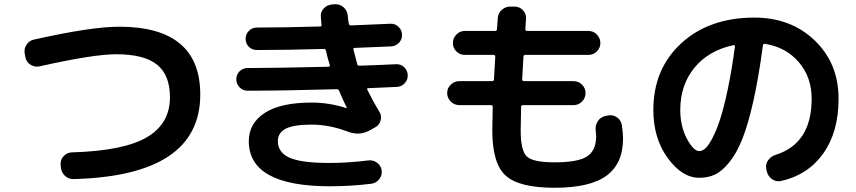

<svg xmlns="http://www.w3.org/2000/svg" viewBox="-20 -826 4040 906"><path d="M100 -555 97 -571Q92 -594 104.5 -614Q117 -634 139 -639Q411 -700 542 -700Q925 -700 925 -380Q925 3 328 19Q304 20 286.5 3.5Q269 -13 267 -37L266 -50Q265 -73 280.5 -89.5Q296 -106 319 -107Q563 -114 672.5 -178Q782 -242 782 -367Q782 -472 721 -521Q660 -570 528 -570Q421 -570 167 -513Q145 -508 125 -520Q105 -532 100 -555Z M1148 -398Q1126 -398 1110.5 -414Q1095 -430 1095 -452Q1095 -474 1110.5 -489.5Q1126 -505 1149 -505Q1274 -505 1530 -511Q1538 -511 1536 -520Q1525 -554 1518 -587Q1516 -595 1509 -595Q1331 -590 1192 -590Q1170 -590 1154.5 -605Q1139 -620 1139 -643Q1139 -665 1154.5 -680.5Q1170 -696 1192 -696Q1323 -696 1490 -701Q1499 -701 1497 -710L1494 -746Q1492 -769 1507.5 -786Q1523 -803 1547 -805L1561 -806Q1584 -807 1601.5 -791.5Q1619 -776 1621 -752Q1622 -737 1626 -714Q1628 -706 1636 -706Q1698 -708 1822 -714Q1844 -715 1860 -700Q1876 -685 1877 -663Q1878 -640 1862.5 -624Q1847 -608 1825 -607Q1768 -604 1654 -600Q1646 -600 1648 -591Q1665 -528 1666 -523Q1667 -516 1677 -516Q1794 -520 1849 -523Q1871 -524 1887 -509Q1903 -494 1904 -472Q1905 -450 1890 -433.5Q1875 -417 1853 -416Q1809 -414 1719 -410Q1710 -410 1713 -403Q1740 -348 1770 -299Q1782 -280 1776 -257.5Q1770 -235 1750 -225L1723 -210Q1675 -184 1621 -205Q1533 -238 1451 -238Q1365 -238 1328 -218.5Q1291 -199 1291 -160Q1291 -107 1346 -82Q1401 -57 1537 -57Q1619 -57 1718 -69Q1741 -72 1759.5 -58Q1778 -44 1781 -22Q1784 1 1769.5 19.5Q1755 38 1733 41Q1634 53 1537 53Q1154 53 1154 -160Q1154 -244 1229 -293Q1304 -342 1451 -342Q1533 -342 1614 -316H1616V-319Q1599 -352 1580 -398Q1577 -405 1568 -405Q1321 -398 1148 -398Z M2147 -330Q2124 -330 2107 -347Q2090 -364 2090 -387Q2090 -410 2107 -426.5Q2124 -443 2147 -443H2302Q2311 -443 2311 -452Q2314 -505 2317 -558Q2317 -567 2309 -567H2173Q2150 -567 2133.5 -583.5Q2117 -600 2117 -623Q2117 -646 2133.5 -663Q2150 -680 2173 -680H2316Q2325 -680 2325 -688Q2326 -697 2327 -714.5Q2328 -732 2329 -741Q2330 -764 2348.5 -780Q2367 -796 2390 -795H2410Q2433 -794 2448.5 -777Q2464 -760 2462 -737L2459 -689Q2459 -680 2467 -680H2757Q2780 -680 2796.5 -663Q2813 -646 2813 -623Q2813 -600 2796.5 -583.5Q2780 -567 2757 -567H2459Q2450 -567 2450 -559Q2448 -512 2444 -452Q2444 -443 2453 -443H2687Q2710 -443 2726.5 -426.5Q2743 -410 2743 -387Q2743 -364 2726.5 -347Q2710 -330 2687 -330H2448Q2439 -330 2439 -321Q2437 -235 2437 -210Q2437 -115 2466 -87.5Q2495 -60 2597 -60Q2708 -60 2750.5 -88Q2793 -116 2793 -183Q2793 -190 2791 -210Q2788 -234 2800.5 -253.5Q2813 -273 2835 -278L2848 -281Q2871 -286 2890.5 -273Q2910 -260 2914 -237Q2920 -200 2920 -173Q2920 -54 2842 3Q2764 60 2597 60Q2429 60 2366 2.5Q2303 -55 2303 -210Q2303 -235 2305 -321Q2305 -330 2297 -330Z M3441 -613Q3324 -588 3257 -506.5Q3190 -425 3190 -307Q3190 -231 3221 -172Q3252 -113 3280 -113Q3294 -113 3309 -126.5Q3324 -140 3342.5 -175.5Q3361 -211 3378.5 -264.5Q3396 -318 3414.5 -406.5Q3433 -495 3448 -606Q3449 -609 3446.5 -611.5Q3444 -614 3441 -613ZM3280 13Q3199 13 3131 -80Q3063 -173 3063 -307Q3063 -501 3195 -622Q3327 -743 3540 -743Q3712 -743 3824.5 -635Q3937 -527 3937 -360Q3937 -203 3864.5 -101.5Q3792 0 3666 28Q3642 33 3622.5 19Q3603 5 3598 -19L3596 -28Q3591 -50 3604 -69Q3617 -88 3639 -95Q3810 -148 3810 -360Q3810 -462 3749.5 -532.5Q3689 -603 3591 -619Q3582 -621 3580 -612Q3560 -461 3535 -349.5Q3510 -238 3482.5 -169.5Q3455 -101 3421 -59.5Q3387 -18 3354 -2.5Q3321 13 3280 13Z"/></svg>

Font: Rounded Mplus 1c Bold
Style: Bold
Weight: 700
Version: Version 1.059.20150529